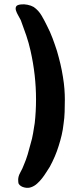

<svg xmlns="http://www.w3.org/2000/svg" viewBox="-20 -813 386 906"><path d="M68 54Q67 50 66.5 47.5Q66 45 66 41Q64 22 75.5 1.5Q87 -19 93 -36Q103 -59 110.5 -84Q118 -109 124 -133Q132 -159 136 -183.5Q140 -208 144 -233Q150 -287 150 -344Q150 -459 124 -574Q116 -610 104 -645.5Q92 -681 78 -718Q73 -728 66 -740Q59 -752 55.5 -763Q52 -774 56 -782Q60 -790 78 -792Q93 -794 110 -790.5Q127 -787 139 -780Q162 -764 176.5 -739Q191 -714 202 -691Q217 -662 228 -632.5Q239 -603 249 -572Q258 -541 265 -511.5Q272 -482 277 -450Q282 -420 284 -393Q286 -366 286 -343Q286 -314 285 -284.5Q284 -255 280 -229Q277 -201 271 -175.5Q265 -150 257 -125Q249 -99 238.5 -74.5Q228 -50 215 -26Q207 -14 198 0.5Q189 15 178 29Q167 43 154.5 54Q142 65 128 70Q113 76 94.5 71.5Q76 67 68 54Z"/></svg>

Font: Jua
Style: Regular
Weight: 400
Version: Version 1.001